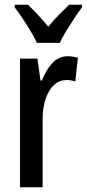

<svg xmlns="http://www.w3.org/2000/svg" viewBox="-20 -837 364 806"><path d="M265 -601Q274 -601 284.5 -599.5Q295 -598 307 -595L296 -495Q288 -498 278.5 -499.5Q269 -501 260 -501Q213 -501 185.5 -453Q158 -405 159 -331V-51H64V-591H137L150 -499H156Q173 -544 200 -572.5Q227 -601 265 -601ZM135 -657Q120 -689 93.5 -731Q67 -773 42 -806V-817H97Q115 -801 138 -776Q161 -751 183 -725Q207 -755 226.5 -774Q246 -793 270 -817H324V-806Q309 -786 291.5 -759.5Q274 -733 257.5 -706Q241 -679 231 -657Z"/></svg>

Font: Noto Sans Tamil UI ExtraCondensed Medium
Style: Regular
Weight: 500
Width: 2
Designer: Jelle Bosma - Monotype Design Team
Foundry: Monotype Imaging Inc.
Version: Version 2.004; ttfautohint (v1.8.4.7-5d5b)